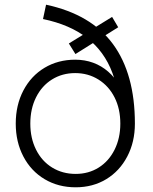

<svg xmlns="http://www.w3.org/2000/svg" viewBox="-20 -785 651 817"><path d="M47 -259Q47 -338 79.5 -400Q112 -462 169.5 -496.5Q227 -531 300 -531Q341 -531 376.5 -518Q412 -505 440.5 -480Q469 -455 490 -420L554 -259Q554 -181 521.5 -119Q489 -57 432 -22.5Q375 12 302 12Q228 12 170 -22.5Q112 -57 79.5 -119Q47 -181 47 -259ZM492 -259Q492 -322 467.5 -370.5Q443 -419 399 -446.5Q355 -474 300 -474Q245 -474 201.5 -447Q158 -420 133.5 -371Q109 -322 109 -259Q109 -197 133.5 -148Q158 -99 202 -72Q246 -45 302 -45Q357 -45 400 -72Q443 -99 467.5 -148Q492 -197 492 -259ZM163 -704 176 -765Q368 -724 461 -597Q554 -470 554 -259H492Q492 -385 458 -475.5Q424 -566 351 -623Q278 -680 163 -704ZM273 -600 457 -713 483 -669 301 -555Z"/></svg>

Font: 寒蝉端黑体 Light
Style: Regular
Weight: 300
Designer: ChillDuanSans {Warren2060}; 
Source Han Sans {Ryoko NISHIZUKA 西塚涼子 (kana, bopomofo & ideographs); Paul D. Hunt (Latin, G
Foundry: ChillType&Adobe
Version: Version 1.300;Glyphs 3.3 (3306)